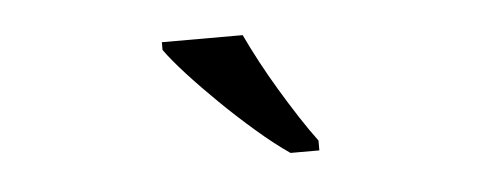

<svg xmlns="http://www.w3.org/2000/svg" viewBox="-28 -813 632 253"><g transform="rotate(-5 288.5 -686.0)"><path d="M386.2 -619.1V-606H348.1Q328.1 -619.6 304.7 -639.9Q281.2 -660.2 259.3 -681.6Q237.3 -703.1 219.2 -722.9Q201.2 -742.7 191.9 -755.9V-766.1H298.8Q306.6 -749.5 317.1 -729.7Q327.6 -710 339.4 -690.4Q351.1 -670.9 363.3 -652.1Q375.5 -633.3 386.2 -619.1Z"/></g></svg>

Font: Sitara
Style: Italic
Weight: 400
Italic angle: -11°
Designer: Neelakash Kshetrimayum
Foundry: Neelakash Kshetrimayum
Version: Version 1.000;PS Version 1.000;PS 1.0;hotconv 1.;hotconv 1.0